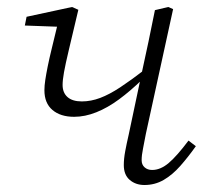

<svg xmlns="http://www.w3.org/2000/svg" viewBox="-20 -517 588 549"><path d="M192 -183Q153 -183 130 -202.5Q107 -222 107 -259Q107 -272 109.5 -288.5Q112 -305 116.5 -327.5Q121 -350 129 -382.5Q137 -415 148 -461L161 -440L51 -444L56 -469L186 -497L204 -489Q187 -417 177 -375Q167 -333 163 -310.5Q159 -288 159 -274Q159 -252 173 -239.5Q187 -227 214 -227Q240 -227 266.5 -237Q293 -247 324 -267.5Q355 -288 394 -318L401 -289H386Q353 -257 320.5 -233Q288 -209 255.5 -196Q223 -183 192 -183ZM393 12Q368 12 351 -2.5Q334 -17 334 -45Q334 -63 338 -84.5Q342 -106 348 -132L385 -307Q395 -352 404.5 -397.5Q414 -443 423 -488L461 -497L475 -491L397 -134Q393 -112 389 -92.5Q385 -73 385 -59Q385 -46 393.5 -38.5Q402 -31 415 -31Q439 -31 462.5 -51Q486 -71 519 -115L540 -99Q518 -68 495.5 -42.5Q473 -17 448 -2.5Q423 12 393 12Z"/></svg>

Font: Source Serif 4 Light
Style: Italic
Weight: 300
Italic angle: -12°
Designer: Frank Grießhammer
Foundry: Adobe Systems Incorporated
Version: Version 4.004;hotconv 1.0.116;makeotfexe 2.5.65601